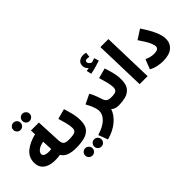

<svg xmlns="http://www.w3.org/2000/svg" viewBox="-38 -1636 2652 2652"><g transform="rotate(-45 1288.5 -310.0)"><path d="M675 -73Q675 -104 656.5 -126Q638 -148 596 -148Q541 -148 516 -167Q491 -186 488 -248L471 -609H316L319 -532Q193 -502 112 -436Q31 -370 31 -264Q31 -185 77 -141Q123 -97 198 -85Q273 -73 361 -88Q390 -38 447.5 -16.5Q505 5 586 5Q630 5 652.5 -16.5Q675 -38 675 -73ZM185 -277Q185 -313 223.5 -341Q262 -369 326 -380L332 -230Q274 -220 229.5 -232.5Q185 -245 185 -277ZM395 -714Q424 -714 445.5 -735Q467 -756 467 -785Q467 -815 445.5 -836Q424 -857 395 -857Q366 -857 345.5 -836Q325 -815 325 -785Q325 -756 345.5 -735Q366 -714 395 -714ZM220 -715Q249 -715 270 -736Q291 -757 291 -786Q291 -816 270 -836.5Q249 -857 220 -857Q190 -857 169.5 -836.5Q149 -816 149 -786Q149 -757 169.5 -736Q190 -715 220 -715Z M586 5Q673 5 744.5 -11.5Q816 -28 858.5 -77Q901 -126 901 -224Q901 -295 882.5 -369Q864 -443 846 -495L697 -455Q714 -402 730.5 -337Q747 -272 747 -227Q747 -182 717.5 -165Q688 -148 596 -148ZM848 237Q877 237 898 216.5Q919 196 919 166Q919 136 898 115Q877 94 848 94Q818 94 797.5 115Q777 136 777 166Q777 196 797.5 216.5Q818 237 848 237ZM673 237Q702 237 723 216.5Q744 196 744 166Q744 136 723 115Q702 94 673 94Q643 94 622 115Q601 136 601 166Q601 196 622 216.5Q643 237 673 237Z M1419 5Q1463 5 1486 -16.5Q1509 -38 1509 -73Q1509 -104 1490.5 -126Q1472 -148 1429 -148Q1379 -148 1355 -164Q1331 -180 1317 -224Q1308 -252 1289.5 -302.5Q1271 -353 1245 -399L1103 -330Q1135 -274 1155 -222.5Q1175 -171 1175 -129Q1175 -62 1113.5 -3Q1052 56 929 93L981 231Q1111 196 1195.5 124.5Q1280 53 1309 -34Q1347 5 1419 5Z M1420 5Q1488 5 1552 -11Q1616 -27 1657 -76Q1698 -125 1698 -223Q1698 -294 1679 -368.5Q1660 -443 1642 -495L1493 -455Q1510 -402 1527 -336Q1544 -270 1544 -225Q1544 -181 1518.5 -164.5Q1493 -148 1430 -148ZM1661 -629 1640 -698Q1611 -687 1577 -677Q1560 -683 1543.5 -697.5Q1527 -712 1527 -733Q1527 -763 1564 -763Q1576 -763 1586 -761Q1596 -759 1606 -757L1614 -829Q1590 -837 1560 -837Q1519 -837 1484 -813Q1449 -789 1449 -734Q1449 -709 1461 -688.5Q1473 -668 1491 -654Q1472 -651 1442 -646L1459 -574Q1512 -584 1567 -599.5Q1622 -615 1661 -629Z M1830 0 1809 -745H1965L1986 0Z M2075 -45Q2120 -18 2177 -6Q2234 6 2284 6Q2408 6 2469.5 -47Q2531 -100 2531 -186Q2531 -314 2377 -539L2239 -450Q2312 -344 2335.5 -291Q2359 -238 2359 -211Q2359 -154 2268 -154Q2232 -154 2198 -163Q2164 -172 2131 -187Z"/></g></svg>

Font: Noto Sans Arabic Extra
Style: Regular
Weight: 800
Designer: Nadine Chahine - Monotype Design Team
Foundry: Monotype Imaging Inc.
Version: Version 1.902